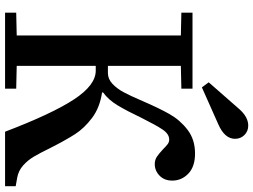

<svg xmlns="http://www.w3.org/2000/svg" viewBox="-141 -859 1000 758"><g transform="rotate(90 359.0 -480.0)"><path d="M30 -44 120 -46V-694L30 -696V-740H330V-696L240 -694V-406H268Q292 -406 311 -424Q330 -442 344 -468Q358 -494 379 -543Q407 -608 430.5 -649.5Q454 -691 492.5 -720.5Q531 -750 586 -750Q638 -750 665.5 -723.5Q693 -697 693 -660Q693 -629 673.5 -610Q654 -591 628 -591Q611 -591 598.5 -599.5Q586 -608 570 -623Q557 -636 549 -642Q541 -648 531 -648Q509 -648 491.5 -622Q474 -596 445 -538Q418 -481 396 -444.5Q374 -408 345 -387V-383Q405 -374 445.5 -343.5Q486 -313 509.5 -276.5Q533 -240 563 -181Q584 -138 598.5 -113.5Q613 -89 633.5 -71Q654 -53 681 -48L715 -42V0H500Q429 -186 372.5 -272Q316 -358 259 -358H240V-46L330 -44V0H30ZM325 -777 305 -804 411 -925Q442 -960 476 -960Q498 -960 513 -945Q528 -930 528 -908Q528 -867 471 -842Z"/></g></svg>

Font: Minipax
Style: Bold
Weight: 500
Designer: Raphaël Ronot, Igor Stepanchenko (Cyrillic)
Foundry: steppetype
Version: Version 1.002